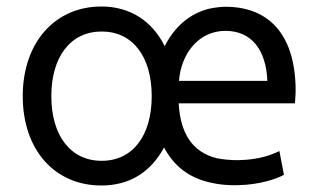

<svg xmlns="http://www.w3.org/2000/svg" viewBox="-20 -555 983 591"><path d="M292 -535C382 -535 449 -489 487 -413C519 -476 567 -514 623 -528C642 -532 663 -535 684 -534C810 -530 890 -446 890 -275C890 -261 888 -248 888 -237H530C535 -146 571 -87 647 -68C667 -64 688 -62 713 -62C780 -63 819 -80 840 -90L854 -17C833 -5 779 14 712 15C682 16 655 13 632 8C560 -7 515 -45 485 -101C445 -27 381 16 292 16C149 16 50 -93 50 -259C50 -425 150 -535 292 -535ZM447 -259C447 -380 389 -458 293 -458C197 -458 138 -380 138 -259C138 -138 197 -60 293 -60C389 -60 447 -138 447 -259ZM531 -306H803C799 -402 754 -460 674 -460C590 -460 537 -388 531 -306Z"/></svg>

Font: Repo Regular
Style: Regular
Weight: 400
Designer: Stefan Peev
Foundry: Context Ltd
Version: Version 1.502